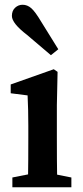

<svg xmlns="http://www.w3.org/2000/svg" viewBox="-20 -787 347 807"><path d="M194 -555 94 -640Q30 -689 30 -720Q30 -742 43.5 -754.5Q57 -767 75 -767Q95 -767 111.5 -752.5Q128 -738 153 -696L225 -580ZM220 -53 280 -41V0H32V-41L98 -54Q99 -103 99 -210V-260Q99 -326 96 -386L25 -395V-432L206 -496L222 -485L219 -345V-210Q219 -103 220 -53Z"/></svg>

Font: TypoPRO Source Serif Pro
Style: Regular
Weight: 600
Designer: Frank Grießhammer
Foundry: Adobe Systems Incorporated
Version: Version 1.017;PS 1.0;hotconv 1.0.79;makeotf.lib2.5.61930